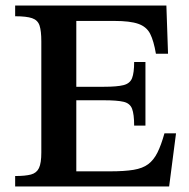

<svg xmlns="http://www.w3.org/2000/svg" viewBox="-20 -677 687 697"><path d="M594 0H35V-38Q72 -38 92.5 -43.5Q113 -49 121.5 -67Q130 -85 130 -123V-527Q130 -565 123.5 -584.5Q117 -604 96.5 -611Q76 -618 35 -618V-657H584L590 -482H546Q538 -529 525 -554.5Q512 -580 482 -590.5Q452 -601 395 -601H257V-362H357Q405 -362 428.5 -368Q452 -374 459.5 -393.5Q467 -413 467 -452H508V-221H467Q467 -262 459.5 -282Q452 -302 428.5 -307.5Q405 -313 357 -313H257V-55H379Q432 -55 465 -60.5Q498 -66 518 -81Q538 -96 551.5 -123Q565 -150 577 -193H619Z"/></svg>

Font: STIX Two Text SemiBold
Style: Regular
Weight: 600
Designer: Ross Mills, John Hudson & Paul Hanslow, Tiro Typeworks Ltd; with prior portions MicroPress Inc., and Coen Hoffman.
Foundry: Tiro Typeworks Ltd
Version: Version 2.13 b171